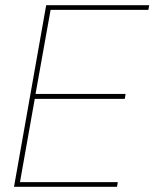

<svg xmlns="http://www.w3.org/2000/svg" viewBox="-20 -720 595 740"><path d="M34 0 158 -700H555L552 -682H175L117 -358H464L461 -339H114L57 -18H434L431 0Z"/></svg>

Font: DM Sans 17pt Thin
Style: Italic
Weight: 250
Italic angle: -10°
Version: Version 4.004;gftools[0.9.30]